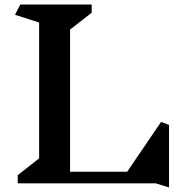

<svg xmlns="http://www.w3.org/2000/svg" viewBox="-20 -806 827 844"><path d="M665 0H58V-36L152 -110V-707L46 -741L69 -786H383V-750L288 -676V-51H539L688 -270L723 -257V18Z"/></svg>

Font: InknutAntiqua
Style: Medium
Weight: 500
Designer: Claus Eggers Srensen
Foundry: Claus Eggers Srensen
Version: Version 1.000; ttfautohint (v1.2) -l 7 -r 28 -G 50 -x 13 -D 